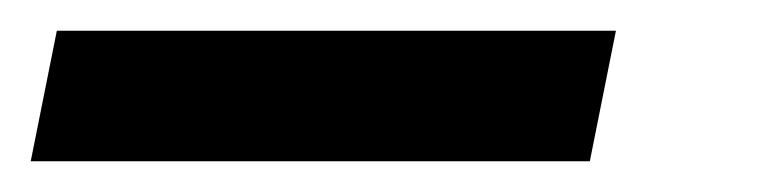

<svg xmlns="http://www.w3.org/2000/svg" viewBox="-112 58 494 125"><path d="M-92 163 -75 78H289L272 163Z"/></svg>

Font: Noto Sans Condensed
Style: Bold Italic
Weight: 700
Width: 3
Italic angle: -12°
Designer: Monotype Design Team
Foundry: Monotype Imaging Inc.
Version: Version 2.013; ttfautohint (v1.8.4.7-5d5b)